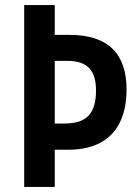

<svg xmlns="http://www.w3.org/2000/svg" viewBox="-20 -734 548 754"><path d="M477 -382C477 -521 407 -597 253 -597H195V-714H75V0H195V-146H248C412 -146 477 -246 477 -382ZM234 -249H195V-495H244C322 -495 357 -459 357 -379C357 -287 319 -249 234 -249Z"/></svg>

Font: Noto Sans Arabic Cond SemBd
Style: Regular
Weight: 600
Width: 3
Designer: Monotype Design Team, Nadine Chahine, Nizar Qandah and Khaled Hosny
Foundry: Monotype Imaging Inc.
Version: Version 2.012